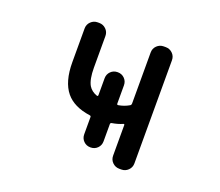

<svg xmlns="http://www.w3.org/2000/svg" viewBox="-121 -930 1242 1083"><g transform="rotate(20 500.0 -388.0)"><path d="M688.5 -20.5Q665 -20.5 647.9 -37.1Q630.9 -53.7 630.9 -78.1V-262.7Q630.9 -264.6 628.9 -266.1Q627 -267.6 625 -266.6Q596.7 -253.9 560.5 -248Q552.7 -246.1 552.7 -239.3V-135.7Q552.7 -111.3 536.1 -94.7Q519.5 -78.1 495.1 -78.1H494.1Q469.7 -78.1 453.1 -94.7Q436.5 -111.3 436.5 -135.7V-239.3Q436.5 -246.1 428.7 -247.1Q331.1 -260.7 284.2 -317.4Q234.4 -377.9 234.4 -495.1V-697.3Q234.4 -721.7 251.5 -738.3Q268.6 -754.9 292 -754.9H301.8Q325.2 -754.9 342.3 -738.3Q359.4 -721.7 359.4 -697.3V-507.8Q359.4 -437.5 378.9 -403.3Q395.5 -376 429.7 -364.3Q431.6 -363.3 434.1 -365.2Q436.5 -367.2 436.5 -370.1V-471.7Q436.5 -496.1 453.1 -512.7Q469.7 -529.3 494.1 -529.3H495.1Q519.5 -529.3 536.1 -512.7Q552.7 -496.1 552.7 -471.7V-362.3Q552.7 -354.5 560.5 -355.5Q595.7 -361.3 625 -378.9Q630.9 -382.8 630.9 -390.6V-697.3Q630.9 -721.7 647.9 -738.3Q665 -754.9 688.5 -754.9H701.2Q724.6 -754.9 741.7 -738.3Q758.8 -721.7 758.8 -697.3V-78.1Q758.8 -53.7 741.7 -37.1Q724.6 -20.5 701.2 -20.5Z"/></g></svg>

Font: Rounded Mgen+ 1mn medium
Style: Regular
Weight: 500
Designer: [Source Han Sans]
Ryoko NISHIZUKA  (kana & ideographs); Paul D. Hunt (Latin, Greek & Cyrillic); Wenlong ZHANG  (bopomofo
Version: Version 1.059.20150602